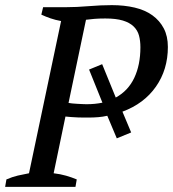

<svg xmlns="http://www.w3.org/2000/svg" viewBox="-40 -728 674 748"><path d="M169 -53Q195 -50 217.5 -43.5Q240 -37 259 -29L254 0H-20L-15 -29Q8 -39 29.5 -44Q51 -49 73 -53L198 -646Q176 -650 157 -656.5Q138 -663 121 -671L128 -700H218Q258 -700 305.5 -704Q353 -708 396 -708Q444 -708 484.5 -698.5Q525 -689 553.5 -668.5Q582 -648 598 -617.5Q614 -587 614 -545Q614 -457 567.5 -390.5Q521 -324 437 -293L471 -212L415 -189L378 -277Q361 -273 342.5 -271.5Q324 -270 304 -270Q299 -270 288 -270Q277 -270 263.5 -270.5Q250 -271 237 -272Q224 -273 215 -274ZM370 -656Q346 -656 327.5 -654.5Q309 -653 295 -651L227 -327Q232 -326 241.5 -325Q251 -324 261.5 -323.5Q272 -323 281.5 -322.5Q291 -322 297 -322Q330 -322 359 -328L307 -457L358 -478L411 -348Q459 -374 483 -424.5Q507 -475 507 -544Q507 -569 501.5 -589.5Q496 -610 480.5 -625Q465 -640 438.5 -648Q412 -656 370 -656Z"/></svg>

Font: PTSerifItalic
Style: Italic
Weight: 400
Italic angle: -12°
Designer: A.Korolkova, O.Umpeleva, V.Yefimov
Foundry: ParaType Ltd
Version: Version 1.000W OFL